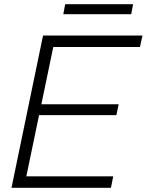

<svg xmlns="http://www.w3.org/2000/svg" viewBox="-20 -899 702 919"><path d="M186 -729H662L650 -674H235L178 -400H548L537 -348H167L106 -55H522L511 0H35ZM292 -879H617L608 -831H283Z"/></svg>

Font: Mona Sans Light
Style: Italic
Weight: 300
Italic angle: -11.7°
Designer: Deni Anggara
Foundry: GitHub
Version: Version 2.000